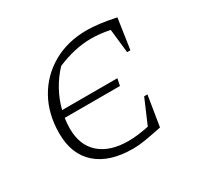

<svg xmlns="http://www.w3.org/2000/svg" viewBox="-121 -666 835 813"><g transform="rotate(-30 296.5 -259.5)"><path d="M312 7Q198 7 135.5 -48Q73 -103 73 -205Q73 -300 113.5 -372Q154 -444 226 -485Q298 -526 392 -526Q419 -526 455 -521.5Q491 -517 532 -508L510 -360H494L481 -476Q434 -486 390 -486Q310 -486 223 -449Q190 -414 167 -372Q144 -330 133 -285H403L396 -251H126Q122 -226 122 -201Q122 -119 172 -75Q222 -31 312 -31Q356 -31 412 -43L463 -162H479L455 -14Q401 -3 370 2Q339 7 312 7Z"/></g></svg>

Font: Piazzolla SC ExtraLight
Style: Italic
Weight: 200
Italic angle: -11.3°
Designer: Juan Pablo del Peral
Foundry: Huerta Tipografica
Version: Version 1.330